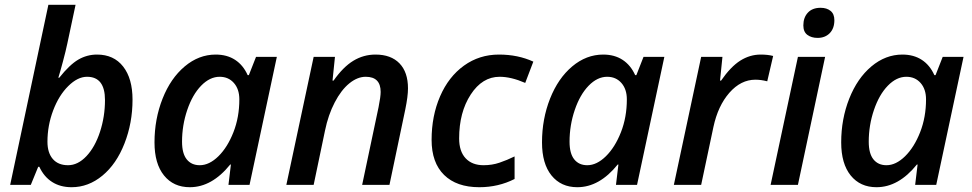

<svg xmlns="http://www.w3.org/2000/svg" viewBox="-20 -780 4102 810"><path d="M282.2 9.8Q234.4 9.8 200 -12.2Q165.5 -34.2 146 -76.2H141.1L109.9 0H22.9L184.1 -759.8H298.8L264.2 -597.2Q257.8 -566.4 245.6 -520.8Q233.4 -475.1 226.1 -452.1H230Q273.9 -507.3 310.5 -528.6Q347.2 -549.8 389.2 -549.8Q460 -549.8 499.5 -499.3Q539.1 -448.7 539.1 -359.9Q539.1 -261.2 505.1 -174.6Q471.2 -87.9 412.1 -39.1Q353 9.8 282.2 9.8ZM347.2 -456.1Q307.6 -456.1 268.1 -417Q228.5 -377.9 204.3 -314.2Q180.2 -250.5 180.2 -182.1Q180.2 -135.3 202.9 -109.1Q225.6 -83 267.1 -83Q308.6 -83 344.7 -121.3Q380.9 -159.7 401.9 -223.9Q422.9 -288.1 422.9 -357.9Q422.9 -456.1 347.2 -456.1Z M780.8 9.8Q711.9 9.8 671.9 -39.8Q631.8 -89.4 631.8 -179.2Q631.8 -277.8 665.8 -363.8Q699.7 -449.7 759.3 -499.8Q818.8 -549.8 890.1 -549.8Q937.5 -549.8 971.7 -527.6Q1005.9 -505.4 1024.9 -462.9H1029.8L1060.1 -540H1147.9L1032.7 0H943.8L954.1 -85.9H951.2Q874 9.8 780.8 9.8ZM822.8 -83Q862.8 -83 901.4 -120.8Q939.9 -158.7 964.8 -222.2Q989.7 -285.6 989.7 -360.8Q989.7 -403.8 966.8 -429.9Q943.8 -456.1 906.7 -456.1Q865.2 -456.1 828.6 -418.5Q792 -380.9 770 -316.2Q748 -251.5 748 -182.1Q748 -132.3 767.8 -107.7Q787.6 -83 822.8 -83Z M1507.8 0 1577.1 -328.1Q1585.9 -372.1 1585.9 -392.1Q1585.9 -456.1 1522.9 -456.1Q1487.8 -456.1 1453.6 -428.2Q1419.4 -400.4 1392.1 -347.9Q1364.7 -295.4 1351.1 -229L1303.2 0H1188L1303.2 -540H1393.1L1382.8 -439.9H1387.2Q1427.7 -497.6 1470.7 -523.7Q1513.7 -549.8 1564 -549.8Q1629.4 -549.8 1665.3 -512.7Q1701.2 -475.6 1701.2 -407.2Q1701.2 -373.5 1689.9 -318.8L1623 0Z M2002 9.8Q1906.2 9.8 1853.5 -42Q1800.8 -93.8 1800.8 -189.9Q1800.8 -291 1836.7 -373.8Q1872.6 -456.5 1937.5 -503.2Q2002.4 -549.8 2085 -549.8Q2165 -549.8 2230 -520L2195.8 -430.2Q2136.2 -456.1 2087.9 -456.1Q2014.6 -456.1 1965.8 -381.1Q1917 -306.2 1917 -195.8Q1917 -141.6 1944.3 -112.3Q1971.7 -83 2020 -83Q2056.2 -83 2087.6 -93.8Q2119.1 -104.5 2150.9 -120.1V-24.9Q2082.5 9.8 2002 9.8Z M2415.5 9.8Q2346.7 9.8 2306.6 -39.8Q2266.6 -89.4 2266.6 -179.2Q2266.6 -277.8 2300.5 -363.8Q2334.5 -449.7 2394 -499.8Q2453.6 -549.8 2524.9 -549.8Q2572.3 -549.8 2606.4 -527.6Q2640.6 -505.4 2659.7 -462.9H2664.6L2694.8 -540H2782.7L2667.5 0H2578.6L2588.9 -85.9H2585.9Q2508.8 9.8 2415.5 9.8ZM2457.5 -83Q2497.6 -83 2536.1 -120.8Q2574.7 -158.7 2599.6 -222.2Q2624.5 -285.6 2624.5 -360.8Q2624.5 -403.8 2601.6 -429.9Q2578.6 -456.1 2541.5 -456.1Q2500 -456.1 2463.4 -418.5Q2426.8 -380.9 2404.8 -316.2Q2382.8 -251.5 2382.8 -182.1Q2382.8 -132.3 2402.6 -107.7Q2422.4 -83 2457.5 -83Z M3189 -549.8Q3219.2 -549.8 3241.7 -543.9L3216.8 -437Q3190.4 -443.8 3167 -443.8Q3105.5 -443.8 3057.1 -388.7Q3008.8 -333.5 2989.7 -244.1L2938 0H2822.8L2938 -540H3027.8L3017.6 -439.9H3022Q3062.5 -498.5 3103 -524.2Q3143.6 -549.8 3189 -549.8Z M3369.1 -672.9Q3369.1 -706.1 3388.2 -726.6Q3407.2 -747.1 3441.9 -747.1Q3467.8 -747.1 3483.9 -734.1Q3500 -721.2 3500 -694.8Q3500 -660.2 3480.5 -640.1Q3460.9 -620.1 3429.2 -620.1Q3403.3 -620.1 3386.2 -632.8Q3369.1 -645.5 3369.1 -672.9ZM3346.2 0H3231L3346.2 -540H3460.9Z M3677.7 9.8Q3608.9 9.8 3568.8 -39.8Q3528.8 -89.4 3528.8 -179.2Q3528.8 -277.8 3562.7 -363.8Q3596.7 -449.7 3656.2 -499.8Q3715.8 -549.8 3787.1 -549.8Q3834.5 -549.8 3868.7 -527.6Q3902.8 -505.4 3921.9 -462.9H3926.8L3957 -540H4044.9L3929.7 0H3840.8L3851.1 -85.9H3848.1Q3771 9.8 3677.7 9.8ZM3719.7 -83Q3759.8 -83 3798.3 -120.8Q3836.9 -158.7 3861.8 -222.2Q3886.7 -285.6 3886.7 -360.8Q3886.7 -403.8 3863.8 -429.9Q3840.8 -456.1 3803.7 -456.1Q3762.2 -456.1 3725.6 -418.5Q3689 -380.9 3667 -316.2Q3645 -251.5 3645 -182.1Q3645 -132.3 3664.8 -107.7Q3684.6 -83 3719.7 -83Z"/></svg>

Font: TypoPRO Open Sans
Style: Italic
Weight: 600
Italic angle: -12°
Foundry: Ascender Corporation
Version: Version 1.10